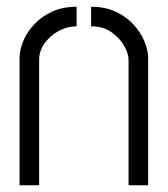

<svg xmlns="http://www.w3.org/2000/svg" viewBox="-20 -549 497 569"><path d="M38 -377Q38 -401 49 -427.5Q60 -454 81.5 -477Q103 -500 134.5 -514.5Q166 -529 207 -529V-471Q179 -471 153.5 -457Q128 -443 112 -420.5Q96 -398 96 -372V0H38ZM361 -372Q361 -390 348 -413Q335 -436 310.5 -453.5Q286 -471 250 -471V-529Q291 -529 322.5 -514.5Q354 -500 375.5 -476.5Q397 -453 408 -426.5Q419 -400 419 -377V0H361Z"/></svg>

Font: Stick No Bills Light
Style: Regular
Weight: 300
Version: Version 2.000